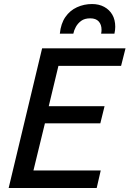

<svg xmlns="http://www.w3.org/2000/svg" viewBox="-20 -933 643 953"><path d="M23 0 189 -693H603L581 -606H270L222 -406H499L478 -321H203L146 -87H480L460 0ZM277 -766Q282 -816 304.5 -848.5Q327 -881 362 -897Q397 -913 437 -913Q471 -913 497 -899Q523 -885 537.5 -860Q552 -835 552 -800Q552 -792 551 -783.5Q550 -775 548 -766H482Q483 -771 483.5 -776Q484 -781 484 -785Q484 -811 470 -826.5Q456 -842 428 -842Q400 -842 383 -829.5Q366 -817 356.5 -799.5Q347 -782 344 -766Z"/></svg>

Font: Ubuntu Sans Medium
Style: Italic
Weight: 500
Italic angle: -13.5°
Designer: Dalton Maag Ltd
Foundry: Dalton Maag Ltd
Version: Version 1.006